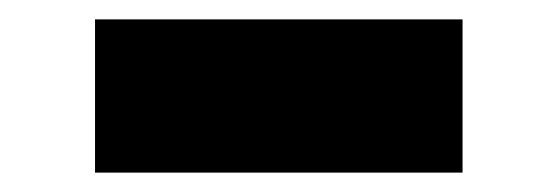

<svg xmlns="http://www.w3.org/2000/svg" viewBox="-20 -369 574 198"><path d="M457 -349V-191H78V-349Z"/></svg>

Font: Elaine Sans ExtraBold
Style: Regular
Weight: 800
Designer: Wei Huang
Foundry: Wei Huang
Version: Version 2.001;December 24, 2019;FontCreator 12.0.0.2547 64-b